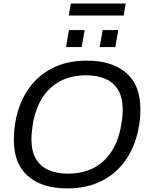

<svg xmlns="http://www.w3.org/2000/svg" viewBox="-20 -1035 828 1067"><path d="M354.4 12Q213.5 12 135.3 -56.4Q57 -124.8 57 -256Q57 -281.8 58.9 -306.2Q60.9 -330.6 64.9 -354Q83.4 -458.8 135 -536Q186.7 -613.1 269.4 -655.5Q352.1 -698 462.1 -698Q603.5 -698 681.8 -629.6Q760.1 -561.2 760.1 -430Q760.1 -405.7 758.4 -381.9Q756.6 -358 752.2 -334.2Q734.7 -229.2 682.5 -151.4Q630.3 -73.5 547.4 -30.7Q464.4 12 354.4 12ZM356.5 -70.1Q441.9 -70.1 503.3 -103.3Q564.6 -136.5 602.2 -196.9Q639.8 -257.2 653.2 -338.7Q656.8 -357 658.5 -372Q660.3 -387.1 661.1 -400.2Q661.8 -413.4 661.8 -426.2Q661.8 -491.1 637.7 -533.1Q613.6 -575.2 568 -595.8Q522.3 -616.5 458.9 -616.5Q374.5 -616.5 313.2 -583.2Q251.9 -550 214.3 -489.9Q176.7 -429.8 162.8 -347.9Q160.2 -329.5 158.2 -314.2Q156.2 -298.9 155.4 -286Q154.7 -273.2 154.7 -260.3Q154.7 -195.9 178.8 -153.6Q202.9 -111.4 248.3 -90.7Q293.6 -70.1 356.5 -70.1ZM347 -773.5 363.1 -868H450.5L433.8 -773.5ZM533.8 -773.5 550.5 -868H637.5L620.8 -773.5ZM362.1 -948.5 373.8 -1015.4H678.8L667.1 -948.5Z"/></svg>

Font: Archivo Variable SemiBold
Style: Italic
Weight: 600
Italic angle: -10°
Designer: Hector Gatti
Foundry: Omnibus-Type
Version: Version 2.001